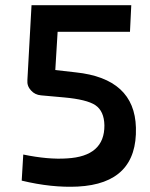

<svg xmlns="http://www.w3.org/2000/svg" viewBox="-20 -710 579 743"><path d="M203 -587 194 -439 273 -430Q501 -406 506 -216Q512 0 281 12Q180 17 64 -11L70 -112Q167 -92 239 -97Q385 -105 384 -225Q383 -280 349 -303Q316 -325 228 -333L139 -341Q115 -343 100 -360Q84 -377 86 -400L102 -690H488L483 -587Z"/></svg>

Font: Taylor Sans Upright Semi Bold
Style: Regular
Weight: 600
Italic angle: -8°
Designer: Natanael Gama
Version: Version 1.001 September 8, 2015